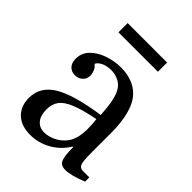

<svg xmlns="http://www.w3.org/2000/svg" viewBox="-211 -840 960 960"><g transform="rotate(45 268.5 -360.0)"><path d="M38 -117Q38 -195 111 -240Q184 -285 353 -310Q349 -369 342 -402Q335 -435 324 -455Q310 -481 285 -493.5Q260 -506 231 -506Q203 -506 180.5 -496Q158 -486 150 -469Q164 -459 170.5 -443Q177 -427 177 -413Q177 -388 160.5 -373.5Q144 -359 120 -359Q96 -359 80.5 -375Q65 -391 65 -420Q65 -462 94 -491Q123 -520 167.5 -535Q212 -550 257 -550Q298 -550 332.5 -537.5Q367 -525 391 -501Q453 -439 453 -281V-136Q453 -87 459.5 -68Q466 -49 488 -49H533V-19Q461 10 421 10Q390 10 379.5 -12.5Q369 -35 369 -99H365Q334 -48 283 -19Q232 10 173 10Q110 10 74 -24Q38 -58 38 -117ZM215 -48Q243 -48 273.5 -62.5Q304 -77 325 -103Q341 -123 348.5 -150.5Q356 -178 356 -215Q356 -232 355 -248.5Q354 -265 352 -280Q271 -264 225 -245.5Q179 -227 160 -201.5Q141 -176 141 -138Q141 -95 160.5 -71.5Q180 -48 215 -48ZM123 -665V-730H402V-665Z"/></g></svg>

Font: Domine
Style: Regular
Weight: 400
Designer: Pablo Impallari, Rodrigo Fuenzalida, Brenda Gallo
Foundry: Pablo Impallari, Rodrigo Fuenzalida, Brenda Gallo
Version: Version 2.000;September 19, 2022;FontCreator 14.0.0.2877 64-